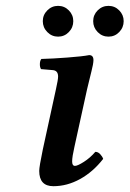

<svg xmlns="http://www.w3.org/2000/svg" viewBox="-20 -624 442 655"><path d="M276.9 -318.8 233.9 -123Q226.1 -88.9 226.1 -73.2Q226.1 -58.1 235.8 -58.1Q244.6 -58.1 266.1 -71.8Q287.6 -85.4 305.2 -106Q314.5 -106 321.8 -98.1Q329.1 -90.3 332 -82Q297.4 -37.6 253.2 -13.2Q209 11.2 162.1 11.2Q113.8 11.2 113.8 -41Q113.8 -55.2 126 -113.8L170.9 -319.8Q178.2 -352.5 178.2 -362.8Q178.2 -383.3 160.2 -384.8L120.1 -388.2Q115.7 -394.5 116 -405.8Q116.2 -417 121.1 -422.9Q158.2 -423.8 210 -427.7Q261.7 -431.6 284.2 -436Q298.8 -436 298.8 -418.9Q298.8 -413.1 296.9 -402.6Q294.9 -392.1 292.2 -381.6Q289.6 -371.1 284.9 -351.8Q280.3 -332.5 276.9 -318.8ZM141.4 -514.6Q126 -530.3 126 -551.8Q126 -573.2 141.4 -588.6Q156.7 -604 178.2 -604Q199.7 -604 214.8 -588.6Q230 -573.2 230 -551.8Q230 -530.3 214.8 -514.6Q199.7 -499 178.2 -499Q156.7 -499 141.4 -514.6ZM313.2 -514.6Q297.9 -530.3 297.9 -551.8Q297.9 -573.2 313.2 -588.6Q328.6 -604 350.1 -604Q371.6 -604 386.7 -588.6Q401.9 -573.2 401.9 -551.8Q401.9 -530.3 386.7 -514.6Q371.6 -499 350.1 -499Q328.6 -499 313.2 -514.6Z"/></svg>

Font: Common Serif SemiBold
Style: Italic
Weight: 600
Italic angle: -12°
Designer: Philipp H. Poll, Khaled Hosny
Foundry: Stefan Peev, Context Ltd.
Version: Version 1.026